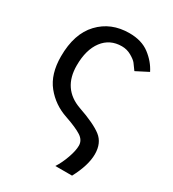

<svg xmlns="http://www.w3.org/2000/svg" viewBox="-189 -659 892 991"><g transform="rotate(30 257.0 -163.5)"><path d="M41 -275.4Q41 -410.2 109.9 -482.9Q178.7 -555.7 288.1 -555.7Q361.3 -555.7 408.2 -520Q455.1 -484.4 479.5 -435.5L407.2 -398.4Q391.6 -420.9 381.3 -434.1Q371.1 -447.3 344.7 -462.4Q318.4 -477.5 288.1 -477.5Q216.8 -477.5 175.8 -423.3Q134.8 -369.1 134.8 -275.4Q134.8 -136.7 258.8 -92.8Q358.4 -58.6 401.9 -24.9Q445.3 8.8 445.3 75.2Q445.3 141.6 398.4 229.5H298.8Q320.3 196.3 335.9 152.3Q351.6 108.4 351.6 78.1Q351.6 45.9 320.8 25.9Q290 5.9 221.7 -17.6Q142.6 -43.9 91.8 -106.9Q41 -169.9 41 -275.4Z"/></g></svg>

Font: Gothic A1 Medium
Style: Regular
Weight: 500
Designer: HanYang I&C Co.,Ltd.
Foundry: HanYang I&C Co.,Ltd.
Version: Version 2.50